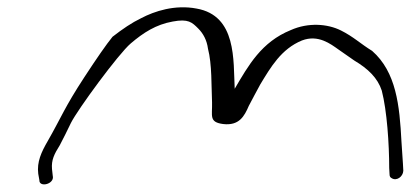

<svg xmlns="http://www.w3.org/2000/svg" viewBox="-20 -580 1106 517"><path d="M83 -112 86 -95C85 -74 128 -84 122 -107L120 -125C118 -149 126 -165 141 -189C150 -206 160 -226 171 -249C189 -285 299 -435 332 -463C366 -492 400 -514 445 -522C487 -530 497 -520 514 -503C527 -490 537 -472 540 -449C551 -407 549 -348 551 -304C552 -268 542 -251 581 -246C624 -241 638 -267 650 -295C659 -313 670 -332 681 -353C709 -399 737 -448 793 -471C837 -488 871 -461 891 -447L934 -417C971 -395 997 -370 1008 -336C1022 -282 1028 -192 1028 -128L1029 -110C1029 -105 1031 -102 1035 -100C1048 -92 1065 -104 1066 -120L1065 -139C1064 -151 1063 -171 1061 -199C1056 -296 1047 -386 982 -443C951 -462 932 -481 898 -498C862 -516 810 -520 763 -499C684 -467 649 -404 612 -341C608 -417 618 -538 509 -557C451 -568 396 -550 360 -531C335 -519 310 -502 283 -481C266 -460 241 -424 207 -372C154 -291 145 -264 109 -201C91 -170 79 -144 83 -112Z"/></svg>

Font: Stray Cat
Style: SuExtObl
Weight: 400
Version: Version 1.0